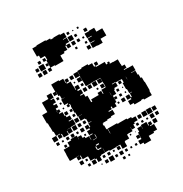

<svg xmlns="http://www.w3.org/2000/svg" viewBox="-176 -876 974 1024"><g transform="rotate(-30 311.5 -364.0)"><path d="M203 -673H177V-691H165V-741H192V-744H248V-740H274V-733H291V-735H329V-730H354V-702H331V-699H353V-673H331V-666H350V-646H330V-665H324V-642H302V-634H276V-600H224V-604H199V-587H181V-605H198V-648H204V-669H203ZM363 -723H377V-709H363ZM425 -721H435V-711H425ZM397 -719H403V-713H397ZM357 -699H383V-673H357ZM451 -695H469V-677H451ZM393 -693H407V-679H393ZM506 -580H474V-582H446V-610H473V-613H447V-639H473V-642H446V-670H474V-672H506V-648H542V-604H506ZM360 -666H380V-646H360ZM152 -664H168V-648H152ZM182 -648V-664H198V-648ZM392 -664H408V-648H392ZM425 -661H435V-651H425ZM145 -641H175V-611H145ZM121 -635H139V-617H121ZM183 -619V-633H197V-619ZM376 -632V-620H364V-632ZM424 -632H436V-620H424ZM171 -607V-585H149V-607ZM120 -606H140V-586H120ZM420 -606H440V-586H420ZM594 -288H596V-234H593V-207H545V-213H530V-210H488V-219H467V-243H488V-250H468V-272H490V-252H496V-274H510V-276H494V-302H490V-340H497V-361H489V-362H460V-365H438V-362H460V-340H438V-332H432V-308H411V-269H401V-249H377V-262H371V-249H350V-244H372V-218H347V-213H321V-209H294V-206H289V-194H292V-170H298V-141H300V-170H358V-165H364V-166H414V-161H439V-153H461V-129H439V-121H429V-101H409V-116H408V-92H379V-91H373V-67H346V-64H343V-37H315V-63H288V-62H250V-67H225V-91H224V-66H198V-62H190V-40H168V-62H160V-67H135V-94H132V-95H103V-118H99V-101H79V-121H96V-122H79V-121H39V-161H40V-190H77V-213H100V-220H138V-197H139V-211H159V-194H172V-185H193V-163H195V-185H216V-189H197V-213H216V-221H199V-241H219V-224H224V-246H244V-248H226V-273H221V-278H196V-304H219V-305H193V-331H189V-371H191V-385H186V-374H172V-388H183V-394H162V-428H183V-429H167V-451H159V-478H158V-462H140V-480H156V-524H202V-519H227V-493H230V-510H248V-492H231V-486H254V-457H255V-434H258V-452H280V-430H262V-423H281V-399H262V-394H282V-376H294V-336H301V-349H348V-362H370V-343H374V-366H400V-370H402V-393H401V-424H372V-425H346V-424H312V-453H311V-488H286V-514H312V-489H313V-517H339V-521H379V-514H402V-492H410V-486H464V-470H473V-477H485V-465H478V-464H502V-463H531V-434H532V-421H549V-401H532V-397H555V-396H584V-366H556V-364H582V-339H587V-316H594ZM259 -511H279V-491H259ZM410 -510H428V-492H410ZM49 -271H66V-274H42V-300H38V-329H37V-355H33V-407H65V-465H105V-485H133V-457H113V-453H131V-429H113V-421H129V-401H113V-389H127V-373H116V-367H135V-342H140V-332H160V-310H140V-306H164V-276H136V-274H112V-273H131V-249H107V-268H104V-246H74V-268H69V-251H49ZM288 -482H310V-460H288ZM273 -475V-467H265V-475ZM142 -448H156V-434H142ZM292 -434V-448H306V-434ZM347 -423H371V-399H347ZM378 -422H400V-400H378ZM309 -401H289V-421H309ZM319 -401V-421H339V-401ZM144 -416H154V-406H144ZM399 -391V-371H379V-391ZM111 -387H110V-378H111ZM364 -386V-376H354V-386ZM153 -385V-377H145V-385ZM522 -346V-361H521V-346ZM140 -360H158V-342H140ZM471 -359H487V-343H471ZM172 -358H186V-344H172ZM405 -313H406V-332H405ZM186 -314H172V-328H186ZM442 -328H456V-314H442ZM476 -318V-324H482V-318ZM190 -280H168V-302H190ZM412 -298H426V-284H412ZM456 -284H442V-298H456ZM483 -287H475V-295H483ZM16 -274H42V-248H16ZM137 -273H161V-249H137ZM459 -251H439V-271H459ZM170 -252V-270H188V-252ZM201 -253V-269H217V-253ZM424 -266V-256H414V-266ZM169 -241H189V-221H169ZM128 -240V-222H110V-240ZM37 -223H21V-239H37ZM97 -239V-223H81V-239ZM155 -237V-225H143V-237ZM54 -226V-236H64V-226ZM66 -194H52V-208H66ZM184 -206V-196H174V-206ZM223 -158H226V-178H223ZM201 -155H222V-157H201ZM553 -127H525V-155H553ZM496 -154H522V-128H496ZM580 -130H558V-152H580ZM469 -151H489V-131H469ZM219 -127H201V-121H219ZM550 -100H528V-122H550ZM578 -102H560V-120H578ZM194 -119V-100H198V-96H219V-101H199V-119ZM442 -104V-118H456V-104ZM485 -117V-105H473V-117ZM514 -116V-106H504V-116ZM518 -72H503V-68H526V-34H503V-27H470V0H428V-10H408V-32H428V-42H429V-71H437V-93H461V-75H462V-98H496V-75H500V-90H518ZM550 -70H528V-92H550ZM99 -71H79V-91H99ZM113 -75V-87H125V-75ZM385 -77V-85H393V-77ZM417 -79V-83H421V-79ZM160 -40H138V-62H160ZM290 -42V-60H308V-42ZM410 -42V-60H428V-42ZM231 -43V-59H247V-43ZM126 -44H112V-58H126ZM202 -44V-58H216V-44ZM264 -46V-56H274V-46ZM252 -8H226V-34H252ZM309 -11H289V-31H309ZM218 -12H200V-30H218ZM276 -14H262V-28H276ZM336 -14H322V-28H336ZM395 -15H383V-27H395ZM364 -16H354V-26H364ZM182 -18H176V-24H182ZM306 16H292V2H306ZM334 14H324V4H334Z"/></g></svg>

Font: Rubik-Storm
Style: Regular
Weight: 400
Designer: NaN (generative design), Hubert & Fischer (Rubik source font outlines)
Foundry: NaN, Hubert & Fischer
Version: Version 1.000